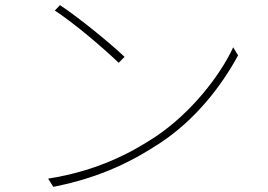

<svg xmlns="http://www.w3.org/2000/svg" viewBox="-20 -725 1040 746"><path d="M213 -705 193 -684C269 -635 392 -529 441 -481L464 -504C412 -554 285 -658 213 -705ZM167 -31 187 1C380 -37 504 -105 603 -170C744 -263 844 -397 905 -510L886 -541C834 -429 721 -285 583 -193C490 -132 359 -61 167 -31Z"/></svg>

Font: Source Han Sans CN ExtraLight
Style: Regular
Weight: 250
Designer: Ryoko NISHIZUKA (kana & ideographs); Paul D. Hunt (Latin, Greek & Cyrillic); Wenlong ZHANG (bopomofo); Sandoll Communica
Foundry: Adobe Systems Incorporated
Version: Version 1.004;PS 1.004;hotconv 16.6.51;makeotf.lib2.5.65220